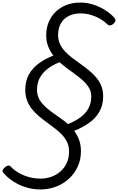

<svg xmlns="http://www.w3.org/2000/svg" viewBox="-89 -1035 925 1504"><path d="M229 449Q179 449 135 438Q91 427 54 408.5Q17 390 -13 366.5Q-43 343 -64 317Q-73 306 -67 295.5Q-61 285 -50 275Q-36 264 -25.5 262Q-15 260 -5 270Q19 296 55 317.5Q91 339 136 351.5Q181 364 230 364Q271 364 311 350.5Q351 337 382.5 310Q414 283 433 243.5Q452 204 452 152Q452 112 437.5 80.5Q423 49 398.5 22.5Q374 -4 343.5 -27.5Q313 -51 280.5 -74.5Q248 -98 217.5 -123.5Q187 -149 162.5 -179Q138 -209 123.5 -246.5Q109 -284 109 -330Q109 -402 138.5 -453.5Q168 -505 218 -540.5Q268 -576 329 -600Q304 -632 288.5 -671Q273 -710 273 -759Q273 -814 292 -860.5Q311 -907 346 -941.5Q381 -976 430 -995.5Q479 -1015 541 -1015Q594 -1015 645 -998Q696 -981 738.5 -953.5Q781 -926 808 -894Q818 -883 815.5 -872Q813 -861 800 -849Q788 -838 776 -836Q764 -834 754 -843Q730 -867 697 -886.5Q664 -906 624.5 -918Q585 -930 539 -930Q489 -930 449.5 -910Q410 -890 388 -852Q366 -814 366 -760Q366 -721 381 -689.5Q396 -658 421.5 -631Q447 -604 478 -580.5Q509 -557 542.5 -533.5Q576 -510 607 -484.5Q638 -459 663.5 -429.5Q689 -400 704 -363.5Q719 -327 719 -281Q719 -210 688.5 -158Q658 -106 606.5 -70.5Q555 -35 492 -10Q516 22 530.5 61Q545 100 545 150Q545 216 519.5 271Q494 326 450 366Q406 406 349 427.5Q292 449 229 449ZM443 -63Q499 -85 540 -115Q581 -145 603.5 -185.5Q626 -226 626 -280Q626 -309 615 -333.5Q604 -358 584.5 -380Q565 -402 540.5 -422Q516 -442 488 -462Q460 -482 432 -503Q404 -524 378 -548Q323 -526 283.5 -495.5Q244 -465 222.5 -425Q201 -385 201 -332Q201 -300 211.5 -273.5Q222 -247 241 -225Q260 -203 284 -183Q308 -163 335 -144Q362 -125 390 -105.5Q418 -86 443 -63Z"/></svg>

Font: Playwrite BE VLG
Style: Regular
Weight: 400
Designer: Veronika Burian, José Scaglione
Foundry: TypeTogether
Version: Version 1.002